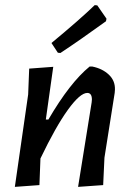

<svg xmlns="http://www.w3.org/2000/svg" viewBox="-20 -726 517 750"><path d="M350 -706 360 -705 396 -653 394 -643Q296 -572 216 -519L206 -520L181 -558Q291 -649 350 -706ZM38 4 90 -357 94 -458 188 -465 159 -259H169Q253 -403 330 -466H341Q380 -458 405 -434.5Q430 -411 429 -376L428 -363L388 -110L383 -3L285 4L338 -326L339 -337Q339 -363 321 -363Q293 -363 245.5 -297.5Q198 -232 138 -107L134 -3Z"/></svg>

Font: Alegreya Sans SC Medium
Style: Italic
Weight: 500
Italic angle: -7°
Designer: Juan Pablo del Peral
Foundry: Huerta Tipografica
Version: Version 2.007